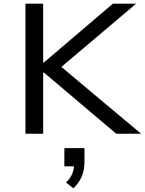

<svg xmlns="http://www.w3.org/2000/svg" viewBox="-20 -725 786 1041"><path d="M118 0V-705H214V-387H219L592 -705H718L283 -337L289 -382L745 0H610L219 -331H214V0ZM378 296 338 265Q362 241 372 216Q382 191 382 163L399 177H329V78H438V152Q438 196 423.5 231Q409 266 378 296Z"/></svg>

Font: Nunito Sans 7pt SemiExpanded
Style: Regular
Weight: 400
Width: 6
Designer: Vernon Adams
Foundry: Vernon Adams
Version: Version 3.101;gftools[0.9.27]